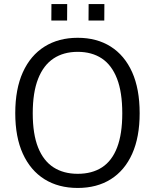

<svg xmlns="http://www.w3.org/2000/svg" viewBox="-20 -920 766 950"><path d="M364.5 10Q269.5 10 200.2 -33.2Q131 -76.5 93.2 -159Q55.5 -241.5 55.5 -360Q55.5 -479.5 93.2 -562.8Q131 -646 200.5 -689.5Q270 -733 364.5 -733Q459 -733 527.8 -689.5Q596.5 -646 633.8 -563Q671 -480 671 -360Q671 -241.5 634 -159Q597 -76.5 528.2 -33.2Q459.5 10 364.5 10ZM364.5 -60Q435.5 -60 484.8 -92Q534 -124 559.5 -190.5Q585 -257 585 -359.5Q585 -463.5 559 -530.8Q533 -598 483.8 -630.8Q434.5 -663.5 364.5 -663.5Q294.5 -663.5 244.8 -630.5Q195 -597.5 168.5 -530Q142 -462.5 142 -359.5Q142 -256.5 168.5 -190.2Q195 -124 244.8 -92Q294.5 -60 364.5 -60ZM418 -818.5 418.5 -900H496.5L496 -818.5ZM234 -818.5 234.5 -900H312.5L312 -818.5Z"/></svg>

Font: Public Sans Thin Light
Style: Regular
Weight: 300
Version: Version 1.007